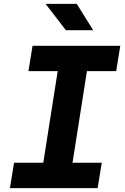

<svg xmlns="http://www.w3.org/2000/svg" viewBox="-20 -965 640 985"><path d="M481 0H31L52 -130H202L276 -600H126L147 -730H597L576 -600H426L352 -130H502ZM458 -810H318L214 -945H374Z"/></svg>

Font: JetBrains Mono Extra Bold
Style: Italic
Weight: 800
Italic angle: -9°
Monospace: yes
Designer: Philipp Nurullin, Konstantin Bulenkov
Foundry: JetBrains
Version: 2.002